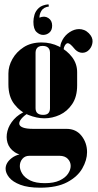

<svg xmlns="http://www.w3.org/2000/svg" viewBox="-20 -697 456 891"><path d="M19 -306V-356Q19 -390 37.5 -423Q56 -456 90 -478Q124 -500 173 -500Q216 -500 253.5 -481.5Q291 -463 314.5 -432Q338 -401 338 -362V-301Q338 -248 315 -214Q292 -180 257.5 -164Q223 -148 186 -148Q151 -148 112 -163.5Q73 -179 46 -214Q19 -249 19 -306ZM145 -453V-195Q145 -188 147 -182Q149 -176 153.5 -172Q158 -168 164.5 -166Q171 -164 180 -164Q187 -164 193 -165.5Q199 -167 203 -170.5Q207 -174 209.5 -180Q212 -186 212 -195V-453Q212 -462 208.5 -469Q205 -476 197.5 -480Q190 -484 178 -484Q166 -484 159 -480Q152 -476 148.5 -469Q145 -462 145 -453ZM116 26Q73 26 48 9Q23 -8 15 -34Q7 -60 14.5 -89Q22 -118 44.5 -143Q67 -168 102 -182L112 -174Q90 -159 79 -145.5Q68 -132 69.5 -121.5Q71 -111 87 -105Q103 -99 135 -99H289Q333 -99 358.5 -66.5Q384 -34 384 9Q384 46 362 84.5Q340 123 292 148.5Q244 174 166 174Q110 174 74.5 160.5Q39 147 22.5 126.5Q6 106 6 86Q6 58 35 36Q64 14 116 14V26Q96 26 84 40Q72 54 72 74Q72 91 83.5 109.5Q95 128 120.5 140.5Q146 153 188 153Q230 153 256.5 140.5Q283 128 295.5 109.5Q308 91 308 73Q308 54 294.5 40Q281 26 256 26ZM295 -429 283 -419Q272 -437 263 -460Q254 -483 270 -512Q282 -534 303.5 -548Q325 -562 347 -562Q359 -562 370.5 -557.5Q382 -553 392 -543Q411 -524 409.5 -503Q408 -482 394.5 -467Q381 -452 362 -452Q354 -452 345.5 -455.5Q337 -459 329 -467Q323 -474 314.5 -483.5Q306 -493 297.5 -496Q289 -499 281 -486Q271 -469 279.5 -455Q288 -441 295 -429ZM163 -615Q186 -625 204 -613.5Q222 -602 222 -578Q222 -557 209.5 -546Q197 -535 180 -535Q164 -535 149.5 -548.5Q135 -562 135 -596Q135 -611 140 -628.5Q145 -646 160 -660Q175 -674 205 -677L207 -667Q182 -663 172.5 -647.5Q163 -632 163 -615Z"/></svg>

Font: Emberly Black
Style: Regular
Weight: 900
Designer: Rajesh Rajput
Foundry: Rajesh Rajput
Version: Version 1.000